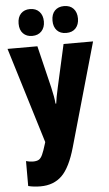

<svg xmlns="http://www.w3.org/2000/svg" viewBox="-65 -859 620 1089"><g transform="rotate(-5 245.5 -314.5)"><path d="M2 -604H172L230 -364Q236 -339 240.5 -313.5Q245 -288 246 -271H250Q252 -288 256 -309.5Q260 -331 267 -362L321 -604H489L322 -16Q290 97 243 143Q196 189 121 189Q102 189 84.5 187Q67 185 51 181V39Q71 45 91 45Q111 45 123 38.5Q135 32 144.5 11.5Q154 -9 166 -49L169 -59ZM77 -741Q77 -778 96.5 -798Q116 -818 148 -818Q182 -818 201.5 -797Q221 -776 221 -741Q221 -707 201.5 -686Q182 -665 148 -665Q116 -665 96.5 -685Q77 -705 77 -741ZM270 -741Q270 -778 289.5 -798Q309 -818 342 -818Q377 -818 396 -797Q415 -776 415 -741Q415 -707 396 -686Q377 -665 342 -665Q308 -665 289 -685.5Q270 -706 270 -741Z"/></g></svg>

Font: Noto Sans Tamil UI ExtraCondensed Black
Style: Regular
Weight: 900
Width: 2
Designer: Jelle Bosma - Monotype Design Team
Foundry: Monotype Imaging Inc.
Version: Version 2.004; ttfautohint (v1.8.4.7-5d5b)